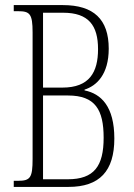

<svg xmlns="http://www.w3.org/2000/svg" viewBox="-20 -734 526 754"><path d="M34 0H249C371 0 429 -62 429 -190C429 -316 377 -366 312 -379V-382C359 -397 407 -441 407 -543C407 -658 348 -714 227 -714H34V-690H51C97 -690 108 -680 108 -607V-110C108 -36 99 -24 51 -24H34ZM225 -390H149V-684H228C328 -684 365 -634 365 -541C365 -450 331 -390 225 -390ZM246 -30H149V-359H247C354 -359 387 -303 387 -193C387 -82 350 -30 246 -30Z"/></svg>

Font: Noto Serif Georgian ExtraCondensed ExtraLight
Style: Regular
Weight: 200
Width: 2
Designer: Monotype Design Team, Akaki Razmadze
Foundry: Google LLC
Version: Version 2.003